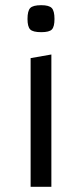

<svg xmlns="http://www.w3.org/2000/svg" viewBox="-20 -720 316 740"><path d="M98 -496 178 -510V0H98ZM139 -596Q107 -596 96.5 -606.5Q86 -617 86 -647Q86 -678 96.5 -689Q107 -700 139 -700Q169 -700 179.5 -689Q190 -678 190 -647Q190 -617 180 -606.5Q170 -596 139 -596Z"/></svg>

Font: Changa ExtraLight Light
Style: Regular
Weight: 300
Version: Version 3.002; ttfautohint (v1.8.2)